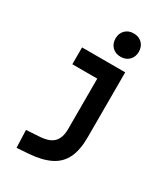

<svg xmlns="http://www.w3.org/2000/svg" viewBox="-236 -863 1058 1206"><g transform="rotate(30 293.0 -260.5)"><path d="M87.9 234.4 83 107.4 180.7 101.1Q248.5 96.7 279.1 65.2Q309.6 33.7 309.6 -30.3V-187.5H441.9V-45.9Q441.9 46.4 413.6 104.5Q385.3 162.6 325.4 192.1Q265.6 221.7 170.9 228.5ZM128.9 -395.5V-517.6H317.4V-395.5ZM309.6 -170.9V-517.6H441.9V-170.9ZM367.2 -587.4Q329.6 -587.4 306.2 -610.8Q282.7 -634.3 282.7 -671.9Q282.7 -709.5 306.2 -732.9Q329.6 -756.3 367.2 -756.3Q404.8 -756.3 428.2 -732.9Q451.7 -709.5 451.7 -671.9Q451.7 -634.3 428.2 -610.8Q404.8 -587.4 367.2 -587.4Z"/></g></svg>

Font: Cascadia Mono
Style: Regular
Weight: 400
Monospace: yes
Designer: Aaron Bell
Foundry: Saja Typeworks
Version: Version 2102.003